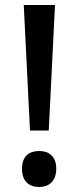

<svg xmlns="http://www.w3.org/2000/svg" viewBox="-20 -734 314 768"><path d="M175 -212 200 -714H75L100 -212ZM68 -59C68 -7 98 14 137 14C173 14 205 -7 205 -59C205 -111 173 -130 137 -130C98 -130 68 -111 68 -59Z"/></svg>

Font: Noto Sans Arabic UI Md
Style: Regular
Weight: 500
Designer: Monotype Design Team, Nadine Chahine and Nizar Qandah
Foundry: Monotype Imaging Inc.
Version: Version 2.010